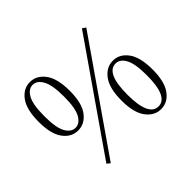

<svg xmlns="http://www.w3.org/2000/svg" viewBox="-157 -968 1240 1240"><g transform="rotate(-45 463.0 -348.0)"><path d="M223.6 26.4 201.2 8.8 708 -721.7 731.4 -705.1ZM134.8 -491.2Q134.8 -385.7 160.2 -340.8Q185.5 -295.9 224.6 -295.9Q263.7 -295.9 289.1 -340.8Q314.5 -385.7 314.5 -491.2Q314.5 -596.7 289.1 -642.6Q263.7 -688.5 224.6 -688.5Q185.5 -688.5 160.2 -643.1Q134.8 -597.7 134.8 -491.2ZM367.2 -491.2Q367.2 -379.9 326.2 -325.7Q285.2 -271.5 224.6 -271.5Q164.1 -271.5 123.5 -325.7Q83 -379.9 83 -491.2Q83 -603.5 123.5 -658.7Q164.1 -713.9 224.6 -713.9Q285.2 -713.9 326.2 -658.7Q367.2 -603.5 367.2 -491.2ZM790 -210.9Q790 -316.4 765.1 -361.8Q740.2 -407.2 701.2 -407.2Q612.3 -407.2 612.3 -210.9Q612.3 -14.6 701.2 -14.6Q790 -14.6 790 -210.9ZM842.8 -210.9Q842.8 -99.6 802.2 -44.9Q761.7 9.8 701.2 9.8Q640.6 9.8 599.6 -44.9Q558.6 -99.6 558.6 -210.9Q558.6 -322.3 599.6 -377.4Q640.6 -432.6 701.2 -432.6Q761.7 -432.6 802.2 -377.9Q842.8 -323.2 842.8 -210.9Z"/></g></svg>

Font: GenYoMin TW TTF ExtraLight
Style: Regular
Weight: 250
Version: Version 1.300